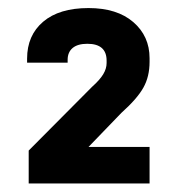

<svg xmlns="http://www.w3.org/2000/svg" viewBox="-20 -876 430 467"><path d="M49.8 -509.8 204.1 -665Q222.7 -681.6 231 -695.3Q239.3 -709 239.3 -722.7V-728.5Q239.3 -769.5 192.4 -769.5Q168.9 -769.5 156.7 -759.3Q144.5 -749 144.5 -730.5V-723.6H45.9V-733.4Q45.9 -790 85 -823.2Q124 -856.4 195.3 -856.4Q264.6 -856.4 304.2 -822.3Q343.8 -788.1 343.8 -734.4V-725.6Q343.8 -689.5 328.6 -662.6Q313.5 -635.7 275.4 -601.6L195.3 -518.6H343.8V-429.7H49.8Z"/></svg>

Font: Dinish Expanded
Style: Bold
Weight: 700
Width: 7
Designer: Charles Nix
Foundry: Playbeing
Version: Version 2.005; ttfautohint (v1.8.3)